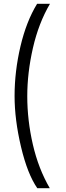

<svg xmlns="http://www.w3.org/2000/svg" viewBox="-20 -770 348 1014"><path d="M57 -263Q57 -393 88 -525Q119 -657 176 -750H244Q184 -648 154 -517Q124 -386 124 -262Q124 -135 153.5 -7Q183 121 243 224H177Q125 149 91 5.5Q57 -138 57 -263Z"/></svg>

Font: Teachers[wght]
Style: Regular
Weight: 400
Designer: Alfredo Marco Pradil & Chank Diesel
Version: Version 1.000;Glyphs 3.1.2 (3151)